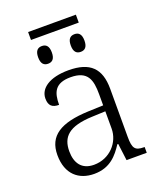

<svg xmlns="http://www.w3.org/2000/svg" viewBox="-148 -897 839 1001"><g transform="rotate(-20 271.0 -396.5)"><path d="M129 -759H394V-803H129ZM171 -612C193 -612 209 -624 209 -661C209 -698 193 -710 171 -710C149 -710 133 -698 133 -661C133 -624 149 -612 171 -612ZM352 -612C374 -612 390 -624 390 -661C390 -698 374 -710 352 -710C330 -710 314 -698 314 -661C314 -624 330 -612 352 -612ZM201 10C291 10 333 -44 366 -94H371L383 0H495V-32H491C442 -32 430 -48 430 -112V-379C430 -491 378 -544 258 -544C152 -544 95 -502 95 -446C95 -406 114 -391 151 -391C151 -460 169 -506 256 -506C352 -506 366 -450 366 -372V-310L283 -307C127 -301 53 -254 53 -148C53 -40 117 10 201 10ZM216 -35C148 -35 118 -80 118 -145C118 -224 160 -269 292 -274L366 -277V-181C366 -105 304 -35 216 -35Z"/></g></svg>

Font: Noto Serif Light
Style: Regular
Weight: 300
Designer: Monotype Design Team
Foundry: Monotype Imaging Inc.
Version: Version 2.013